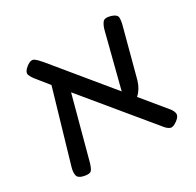

<svg xmlns="http://www.w3.org/2000/svg" viewBox="-133 -727 912 893"><g transform="rotate(-30 323.0 -280.5)"><path d="M79 9Q51 3 47.5 -14.5Q44 -32 51 -56L161 -433L116 -489Q97 -511 90.5 -528Q84 -545 112 -567Q137 -585 151.5 -574.5Q166 -564 185 -541L429 -244L502 -529Q508 -553 519 -567.5Q530 -582 563 -572Q591 -563 591.5 -546Q592 -529 585 -504L518 -252Q506 -211 478 -186L584 -57Q596 -42 597.5 -27.5Q599 -13 578 3Q554 21 540.5 16Q527 11 515 -4L223 -358L137 -38Q129 -7 119.5 4.5Q110 16 79 9Z"/></g></svg>

Font: Fredoka
Style: Regular
Weight: 400
Designer: Ben Nathan
Foundry: Milena B. Brandão, Ben Nathan
Version: Version 2.001